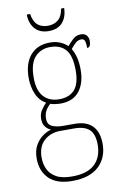

<svg xmlns="http://www.w3.org/2000/svg" viewBox="-103 -774 672 1072"><g transform="rotate(-10 233.0 -238.5)"><path d="M218 241Q131 241 87 198Q43 155 43 83Q43 40 59.5 10Q76 -20 101 -38Q126 -56 150 -62Q132 -69 119 -85.5Q106 -102 106 -131Q106 -159 121.5 -181.5Q137 -204 149 -215Q112 -235 94.5 -277Q77 -319 77 -367Q77 -449 116.5 -495.5Q156 -542 228 -542Q261 -542 286 -531Q311 -520 327 -504Q340 -520 359.5 -538.5Q379 -557 405 -557Q428 -557 438.5 -544Q449 -531 449 -513Q449 -476 428 -476Q428 -504 423 -516.5Q418 -529 404 -529Q386 -529 372.5 -517.5Q359 -506 342 -485Q354 -466 362.5 -436Q371 -406 371 -363Q371 -287 335 -241.5Q299 -196 228 -196Q217 -196 197.5 -198.5Q178 -201 171 -205Q155 -191 144 -172.5Q133 -154 133 -126Q133 -94 158 -82.5Q183 -71 219 -71H284Q353 -71 386.5 -35.5Q420 0 420 66Q420 145 368.5 193Q317 241 218 241ZM225 -221Q282 -221 312.5 -254.5Q343 -288 343 -365Q343 -447 312.5 -482Q282 -517 225 -517Q172 -517 138.5 -481Q105 -445 105 -364Q105 -291 137.5 -256Q170 -221 225 -221ZM221 216Q308 216 350 176Q392 136 392 66Q392 6 364.5 -20Q337 -46 278 -46H200Q145 -46 108 -13Q71 20 71 83Q71 119 85 149Q99 179 131.5 197.5Q164 216 221 216ZM234 -606Q184 -606 156.5 -636.5Q129 -667 128 -718H147Q154 -674 176.5 -655Q199 -636 234 -636Q268 -636 291.5 -654.5Q315 -673 323 -718H340Q339 -667 312 -636.5Q285 -606 234 -606Z"/></g></svg>

Font: Noto Serif Georgian SemiCondensed Thin
Style: Regular
Weight: 100
Width: 4
Designer: Monotype Design Team, Akaki Razmadze
Foundry: Google LLC
Version: Version 2.003; ttfautohint (v1.8.4.7-5d5b)